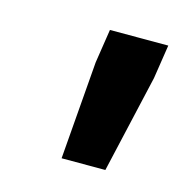

<svg xmlns="http://www.w3.org/2000/svg" viewBox="-53 -740 348 356"><g transform="rotate(15 121.0 -561.5)"><path d="M93 -435 108 -623 118 -688H230L220 -623L177 -435Z"/></g></svg>

Font: Azeri Sans SemiBold
Style: Italic
Weight: 600
Designer: Hector Gatti & Omnibus-Type (original fonts) / Cristiano Sobral (main changes and remastering)
Foundry: Omnibus-Type
Version: Version 0.07;August 21, 2020;FontCreator 13.0.0.2681 64-bit;